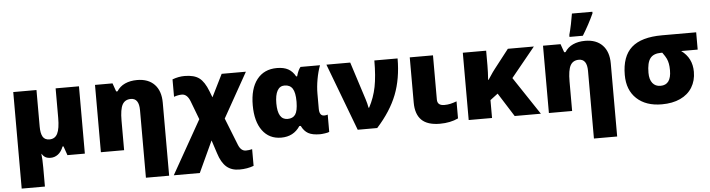

<svg xmlns="http://www.w3.org/2000/svg" viewBox="-56 -1063 5817 1572"><g transform="rotate(-5 2852.5 -277.5)"><path d="M256.8 -252.9Q256.8 -196.8 273.2 -168.9Q289.6 -141.1 328.1 -141.1Q373.5 -141.1 393.8 -181.6Q414.1 -222.2 414.1 -311V-553.2H606V0H462.9L437 -74.2H429.2Q412.6 -31.2 385 -10.7Q357.4 9.8 325.2 9.8Q297.9 9.8 281.2 0Q264.6 -9.8 251 -30.8Q256.8 13.2 256.8 84V240.2H65.9V-553.2H256.8Z M1086.9 240.2V-314.9Q1086.9 -413.1 1020 -413.1Q971.7 -413.1 950.2 -374.5Q928.7 -335.9 928.7 -242.2V0H737.8V-553.2H881.8L905.8 -484.9H917Q941.4 -523.9 984.6 -543.5Q1027.8 -563 1084 -563Q1175.8 -563 1226.8 -509.8Q1277.8 -456.5 1277.8 -359.9V240.2Z M1474.6 -562Q1552.7 -562 1594.7 -530.5Q1636.7 -499 1667 -419.9L1687 -368.2L1778.8 -553.2H1978L1772 -186L1859.9 36.1Q1880.9 89.8 1921.9 89.8Q1948.2 89.8 1973.6 83V220.2Q1920.9 240.2 1856 240.2Q1790.5 240.2 1749.5 204.3Q1708.5 168.5 1684.6 91.8L1648.9 -17.1L1529.8 240.2H1315.9L1564 -199.2L1505.9 -352.1Q1482.4 -412.1 1439 -412.1Q1409.2 -412.1 1374 -399.9V-543Q1425.3 -562 1474.6 -562Z M2219.7 9.8Q2121.1 9.8 2065.4 -65.7Q2009.8 -141.1 2009.8 -273.9Q2009.8 -410.6 2068.6 -485.8Q2127.4 -561 2232.9 -561Q2289.6 -561 2325.7 -541Q2361.8 -521 2384.8 -479H2392.6Q2406.7 -530.3 2426.8 -553.2H2586.9Q2567.9 -502 2556.9 -440.4Q2545.9 -378.9 2545.9 -324.2V-199.2Q2545.9 -140.1 2585.9 -140.1Q2601.6 -140.1 2614.7 -145V-2.9Q2606.9 2 2579.8 5.9Q2552.7 9.8 2538.6 9.8Q2475.6 9.8 2441.7 -9.3Q2407.7 -28.3 2386.7 -71.8H2375Q2321.3 9.8 2219.7 9.8ZM2284.7 -138.2Q2328.1 -138.2 2348.4 -167.2Q2368.7 -196.3 2369.6 -270V-274.9Q2369.6 -347.7 2348.6 -380.4Q2327.6 -413.1 2282.7 -413.1Q2243.7 -413.1 2223.6 -377Q2203.6 -340.8 2203.6 -272.9Q2203.6 -138.2 2284.7 -138.2Z M2639.6 -553.2H2835.4L2935.5 -241.2Q2946.8 -206.5 2952.6 -171.9H2957.5Q2999 -249.5 3016.4 -336.9Q3033.7 -424.3 3033.7 -553.2H3224.6Q3224.6 -387.2 3174.1 -257.1Q3123.5 -127 3008.8 0H2848.6Z M3515.6 -553.2V-189.9Q3515.6 -140.1 3572.8 -140.1Q3599.6 -140.1 3622.6 -145.3Q3645.5 -150.4 3674.8 -161.1V-21Q3609.9 9.8 3523.9 9.8Q3421.4 9.8 3373 -38.3Q3324.7 -86.4 3324.7 -181.2V-553.2Z M4147 -311 4354 0H4138.7L4015.6 -194.8L3952.6 -147V0H3760.7V-553.2H3952.6V-433.1Q3952.6 -376 3947.8 -314H3951.7Q3960.9 -326.7 3975.6 -349.6Q3990.2 -372.6 4010.7 -398.9L4130.9 -553.2H4344.7Z M4769 240.2V-314.9Q4769 -413.1 4702.1 -413.1Q4653.8 -413.1 4632.3 -374.5Q4610.8 -335.9 4610.8 -242.2V0H4419.9V-553.2H4564L4587.9 -484.9H4599.1Q4623.5 -523.9 4666.7 -543.5Q4710 -563 4766.1 -563Q4857.9 -563 4908.9 -509.8Q4960 -456.5 4960 -359.9V240.2ZM4642.1 -622.1Q4651.9 -655.3 4663.1 -709.7Q4674.3 -764.2 4678.7 -794.9H4846.7V-782.2Q4806.6 -694.3 4752 -606H4642.1Z M5348.1 9.8Q5217.3 9.8 5141.6 -61Q5065.9 -131.8 5065.9 -255.9Q5065.9 -408.7 5146.7 -481Q5227.5 -553.2 5397.9 -553.2H5678.7V-411.1H5543Q5631.8 -346.7 5631.8 -232.9Q5631.8 -160.2 5597.7 -104.7Q5563.5 -49.3 5499.5 -19.8Q5435.5 9.8 5348.1 9.8ZM5260.7 -256.8Q5260.7 -201.7 5284.4 -171.9Q5308.1 -142.1 5350.1 -142.1Q5438 -142.1 5438 -262.2Q5438 -293.5 5433.8 -315.9Q5429.7 -338.4 5420.9 -357.9Q5412.1 -377.4 5387.7 -411.1H5377Q5314.9 -411.1 5287.8 -375.2Q5260.7 -339.4 5260.7 -256.8Z"/></g></svg>

Font: Open Sans ExtBd
Style: Bold
Weight: 800
Foundry: Ascender Corporation
Version: Version 1.10